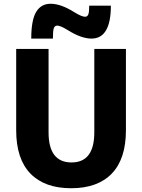

<svg xmlns="http://www.w3.org/2000/svg" viewBox="-20 -990 755 1020"><path d="M375 -925Q414 -901 432 -901Q444 -901 449 -913Q454 -925 454 -960H569Q569 -785 466 -785Q412 -785 340 -830Q301 -854 284 -854Q271 -854 266 -840.5Q261 -827 261 -785H146Q146 -883 172 -926.5Q198 -970 249 -970Q304 -970 375 -925ZM238 -730V-287Q238 -127 360 -127Q481 -127 481 -287V-730H649V-298Q649 -146 574 -68Q499 10 358 10Q217 10 141.5 -68Q66 -146 66 -298V-730Z"/></svg>

Font: Mplus 1p ExtraBold
Style: Regular
Weight: 800
Version: Version 1.061